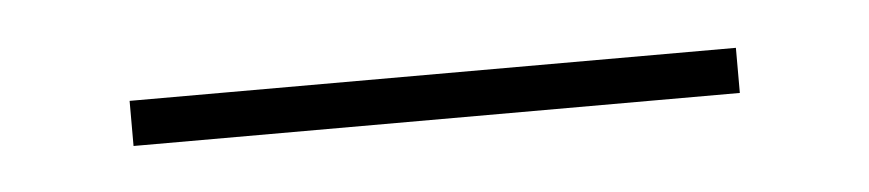

<svg xmlns="http://www.w3.org/2000/svg" viewBox="-22 -753 480 106"><g transform="rotate(-5 218.0 -699.5)"><path d="M386 -712V-687H50V-712Z"/></g></svg>

Font: Playfair Display
Style: Bold
Weight: 700
Designer: Claus Eggers Sørensen
Foundry: Claus Eggers Sørensen
Version: Version 1.203